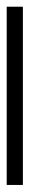

<svg xmlns="http://www.w3.org/2000/svg" viewBox="216 -122 87 558"><g transform="rotate(90 259.0 156.5)"><path d="M0 133H518V180H0Z"/></g></svg>

Font: KoHo
Style: Regular
Weight: 400
Version: Version 1.000; ttfautohint (v1.6)